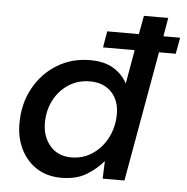

<svg xmlns="http://www.w3.org/2000/svg" viewBox="-52 -771 811 834"><g transform="rotate(5 353.5 -354.0)"><path d="M245 12Q182 12 137 -17.5Q92 -47 68 -96.5Q44 -146 44 -207Q44 -294 81.5 -362Q119 -430 183 -469Q247 -508 326 -508Q389 -508 429 -483.5Q469 -459 489 -420L515 -568H377L389 -639H527L542 -720H648L634 -639H707L694 -568H621L520 0H425L428 -77Q399 -42 355 -15Q311 12 245 12ZM281 -80Q333 -80 374 -108Q415 -136 438.5 -182.5Q462 -229 462 -285Q462 -344 427.5 -380Q393 -416 334 -416Q282 -416 241.5 -390Q201 -364 177.5 -319.5Q154 -275 154 -219Q154 -160 188 -120Q222 -80 281 -80Z"/></g></svg>

Font: DeepMind Sans Medium
Style: Italic
Weight: 500
Italic angle: -10°
Designer: Jonny Pinhorn / Modifications: Colophon Foundry
Foundry: Colophon Foundry
Version: Version 1.002; ttfautohint (v1.8.2)